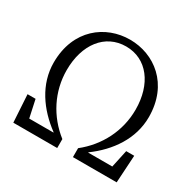

<svg xmlns="http://www.w3.org/2000/svg" viewBox="-160 -923 1118 1099"><g transform="rotate(30 398.5 -373.0)"><path d="M698 -182 673 -66H514V-68C629 -152 713 -272 713 -415C713 -634 559 -746 399 -746C239 -746 85 -634 85 -414C85 -271 170 -152 284 -68V-66H124L99 -182H46L57 0H347V-59C237 -145 171 -273 171 -414C171 -583 260 -701 399 -701C537 -701 626 -583 626 -414C626 -273 560 -145 451 -59V0H740L751 -182Z"/></g></svg>

Font: Noto Serif CJK JP
Style: Regular
Weight: 400
Designer: Ryoko NISHIZUKA 西塚涼子 (kana & ideographs); Frank Grießhammer (Latin, Greek & Cyrillic); Wenlong ZHANG 张文龙 (bopomofo); San
Foundry: Adobe Systems Incorporated
Version: Version 1.000;PS 1;hotconv 16.6.53;makeotf.lib2.5.65590